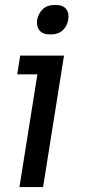

<svg xmlns="http://www.w3.org/2000/svg" viewBox="-20 -760 348 780"><path d="M155 0H59L144 -534H240ZM228 -458H50L62 -534H240ZM185 -620Q153 -620 140 -637Q127 -654 131 -680Q136 -706 154 -723Q172 -740 204 -740Q236 -740 249 -723Q262 -706 257 -680Q253 -654 235 -637Q217 -620 185 -620Z"/></svg>

Font: Sora Variable Italic
Style: Regular
Weight: 400
Designer: Jonathan Barnbrook, Julián Moncada
Foundry: Barnbrook Fonts
Version: Version 2.000